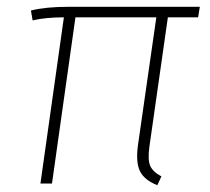

<svg xmlns="http://www.w3.org/2000/svg" viewBox="-20 -540 617 565"><path d="M474 -489 420 -111Q414 -70 422 -52Q430 -34 455 -21L443 5Q405 -10 392 -36Q379 -62 386 -113L440 -489H202L133 0H99L168 -489Q114 -489 76 -480L71 -509Q114 -520 182 -520H568L563 -489Z"/></svg>

Font: Fira Sans UltraLight
Style: Italic
Weight: 200
Italic angle: -8°
Designer: Carrois Corporate & Edenspiekermann AG
Foundry: Carrois Corporate GbR & Edenspiekermann AG
Version: Version 4.203;PS 004.203;hotconv 1.0.88;makeotf.lib2.5.64775